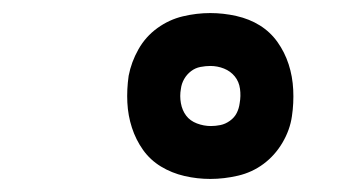

<svg xmlns="http://www.w3.org/2000/svg" viewBox="-20 -802 540 294"><path d="M302 -528Q282 -528 262.5 -532.5Q243 -537 226.5 -547Q210 -557 199 -572.5Q188 -588 182 -606.5Q176 -625 175 -645Q174 -665 177 -686Q181 -707 192 -726.5Q203 -746 221 -759Q239 -772 260 -777Q281 -782 302 -782Q322 -782 342 -777.5Q362 -773 378 -763Q394 -753 405 -737.5Q416 -722 422 -703.5Q428 -685 429 -664.5Q430 -644 427 -624Q424 -603 412.5 -583.5Q401 -564 383.5 -551Q366 -538 344.5 -533Q323 -528 302 -528ZM303 -609Q310 -609 317.5 -610.5Q325 -612 332 -617Q339 -622 342.5 -629Q346 -636 347 -644Q349 -655 347.5 -666Q346 -677 339.5 -685Q333 -693 323 -697Q313 -701 302 -701Q295 -701 287 -699.5Q279 -698 272.5 -693Q266 -688 262 -681Q258 -674 257 -666Q255 -655 257 -644Q259 -633 265 -625Q271 -617 281.5 -613Q292 -609 303 -609Z"/></svg>

Font: Iosevka Oblique
Style: Bold
Weight: 700
Italic angle: -9°
Monospace: yes
Designer: Belleve Invis
Foundry: Belleve Invis
Version: Version 32.5.0; ttfautohint (v1.8.4)